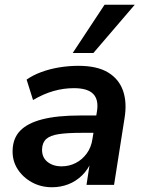

<svg xmlns="http://www.w3.org/2000/svg" viewBox="-20 -778 605 808"><path d="M199 10Q152 10 114 -11Q76 -32 54 -66.5Q32 -101 33 -144Q34 -196 65 -228Q96 -260 158.5 -276Q221 -292 318 -292H397L386 -219H322Q263 -219 227 -213.5Q191 -208 174.5 -193Q158 -178 157 -150Q156 -116 179.5 -97Q203 -78 239 -78Q271 -78 298.5 -92Q326 -106 345 -132Q364 -158 369 -193L388 -309Q396 -358 372.5 -382.5Q349 -407 291 -407Q248 -407 205.5 -395Q163 -383 119 -357L92 -443Q119 -462 154.5 -475Q190 -488 230 -494.5Q270 -501 310 -501Q389 -501 435 -473Q481 -445 498 -395.5Q515 -346 504 -280L460 0H344L360 -104H367Q352 -66 326 -40.5Q300 -15 267.5 -2.5Q235 10 199 10ZM286 -555 420 -758H547L373 -555Z"/></svg>

Font: Nunito Sans 11pt
Style: Bold Italic
Weight: 700
Italic angle: -9°
Version: Version 3.101;gftools[0.9.27]